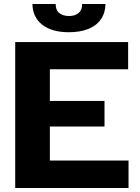

<svg xmlns="http://www.w3.org/2000/svg" viewBox="-20 -939 698 959"><path d="M56 0V-729H620V-593H229V-137H622V0ZM213 -307V-435H502V-307ZM324 -778Q239 -778 191 -815.5Q143 -853 142 -919H258Q258 -888 276.5 -873.5Q295 -859 325 -859Q355 -859 373 -874.5Q391 -890 390 -919H507Q506 -874 483.5 -842Q461 -810 420 -794Q379 -778 324 -778Z"/></svg>

Font: Hubot Sans
Style: Bold
Weight: 700
Designer: Deni Anggara
Foundry: GitHub, Inc., Subsidiary of Microsoft Corporation
Version: Version 2.000